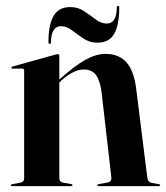

<svg xmlns="http://www.w3.org/2000/svg" viewBox="-20 -632 564 652"><path d="M181.5 -442V-362L184.5 -364.5Q234 -409 270.2 -429Q306.5 -449 338 -449Q384 -449 409.5 -420.2Q435 -391.5 442.5 -330.5L480 -30.5Q482 -13.5 495 -11L519.5 -6.5Q524 -6 524 -3Q524 0 520 0H315Q310.5 0 310.5 -3Q310.5 -6 316 -7L344.5 -12Q360 -14.5 358 -30.5L325 -318.5Q319.5 -359 305.8 -377.5Q292 -396 264 -396Q230 -396 189 -359L181.5 -352V-27.5Q181.5 -14 193.5 -12L221 -7Q226 -6.5 226 -3Q226 0 222 0H20.5Q16.5 0 16.5 -3Q16.5 -5.5 21.5 -6.5L50 -12Q62 -14 62 -27V-392.5Q62 -399 55.5 -399H23Q18.5 -399 18.5 -402.5Q18.5 -404.5 22.5 -406L166 -446Q173 -448 176 -448Q181.5 -448 181.5 -442ZM310.5 -487Q284.5 -487 263.8 -501Q243 -515 224.5 -529Q206 -543 187 -543Q154 -543 153 -489Q153 -483 149 -483Q144.5 -483 144.5 -489Q144.5 -547.5 161.8 -577.8Q179 -608 219 -608Q245 -608 265.8 -594Q286.5 -580 305 -566Q323.5 -552 342.5 -552Q376 -552 376.5 -606Q376.5 -612 381 -612Q385 -612 385 -606Q385 -547.5 367.8 -517.2Q350.5 -487 310.5 -487Z"/></svg>

Font: Fraunces 144pt S000 SemiBold
Style: Regular
Weight: 600
Version: Version 1.000; ttfautohint (v1.8.3)